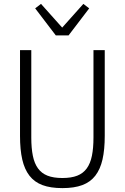

<svg xmlns="http://www.w3.org/2000/svg" viewBox="-20 -956 642 988"><path d="M141 -698V-248Q141 -194 149 -154.5Q157 -115 175.5 -89.5Q194 -64 224.5 -52Q255 -40 301 -40Q347 -40 377.5 -52Q408 -64 426.5 -89.5Q445 -115 453 -154.5Q461 -194 461 -248V-698H519V-257Q519 -186 507.5 -135.5Q496 -85 470.5 -52Q445 -19 403.5 -3.5Q362 12 301 12Q240 12 198.5 -3.5Q157 -19 131.5 -52Q106 -85 94.5 -135.5Q83 -186 83 -257V-698ZM267 -774 161 -913 191 -936 300 -814 409 -936 439 -913 333 -774Z"/></svg>

Font: IBM Plex Sans Cond Light
Style: Regular
Weight: 300
Width: 3
Designer: Mike Abbink, Paul van der Laan, Pieter van Rosmalen
Foundry: Bold Monday
Version: Version 1.3